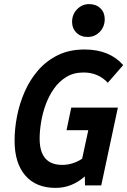

<svg xmlns="http://www.w3.org/2000/svg" viewBox="-20 -903 620 935"><path d="M251 12Q155 12 103 -48.5Q51 -109 51 -218Q51 -276 63 -337.5Q75 -399 100.5 -457Q126 -515 166 -561Q206 -607 262 -634.5Q318 -662 392 -662Q513 -662 580 -586L505 -500Q458 -550 387 -550Q339 -550 303.5 -528.5Q268 -507 243 -471.5Q218 -436 202.5 -393.5Q187 -351 180 -307.5Q173 -264 173 -228Q173 -100 283 -100Q334 -100 380 -130L410 -269H304L327 -379H554L473 0H394L393 -44Q330 12 251 12ZM407 -723Q373 -723 352 -744Q331 -765 331 -796Q331 -833 355.5 -858Q380 -883 414 -883Q448 -883 469 -862.5Q490 -842 490 -810Q490 -773 466 -748Q442 -723 407 -723Z"/></svg>

Font: Sometype Mono
Style: Bold Italic
Weight: 700
Italic angle: -12°
Monospace: yes
Designer: Ryoichi Tsunekawa
Foundry: Dharma Type
Version: Version 1.000; ttfautohint (v1.8.3)